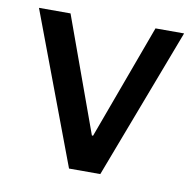

<svg xmlns="http://www.w3.org/2000/svg" viewBox="-64 -576 655 641"><g transform="rotate(10 264.0 -255.5)"><path d="M210 0 18 -511H125L266 -122H270L413 -511H510L316 0Z"/></g></svg>

Font: Chivo Medium
Style: Regular
Weight: 400
Version: Version 2.002